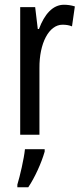

<svg xmlns="http://www.w3.org/2000/svg" viewBox="-20 -567 344 808"><path d="M249 -547C202 -547 167 -507 144 -445H139L128 -537H65V0H146V-280C145 -385 186 -463 243 -463C258 -463 271 -461 283 -456L295 -540C279 -545 264 -547 249 -547ZM168 71V61H85C81 101 64 174 53 210V221H99C126 181 154 120 168 71Z"/></svg>

Font: Noto Sans Gurmukhi UI ExtraCondensed
Style: Regular
Weight: 400
Width: 2
Designer: Jelle Bosma - Monotype Design Team
Foundry: Monotype Imaging Inc.
Version: Version 2.004